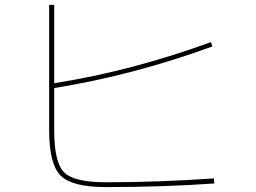

<svg xmlns="http://www.w3.org/2000/svg" viewBox="-20 -760 1040 780"><path d="M410.2 0Q273.4 0 226.6 -46.4Q179.7 -92.8 179.7 -230.5V-740.2H200.2V-421.9Q515.6 -471.7 836.9 -588.9L842.8 -571.3Q521.5 -454.1 200.2 -402.3V-230.5Q200.2 -100.6 240.2 -60.1Q280.3 -19.5 410.2 -19.5Q620.1 -19.5 848.6 -35.2L850.6 -14.6Q642.6 0 410.2 0Z"/></svg>

Font: Mgen+ 1m thin
Style: Regular
Weight: 100
Designer: [Source Han Sans]
Ryoko NISHIZUKA  (kana & ideographs); Paul D. Hunt (Latin, Greek & Cyrillic); Wenlong ZHANG  (bopomofo
Version: Version 1.059.20150602